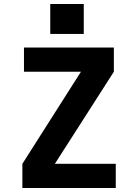

<svg xmlns="http://www.w3.org/2000/svg" viewBox="-20 -937 690 957"><path d="M91.5 0V-120.5L383.5 -579.5H99.5V-700H547.5V-579.5L253.5 -120.5H557V0ZM230.5 -917H397.5V-768H230.5Z"/></svg>

Font: Trispace
Style: Bold
Weight: 700
Designer: Tyler Finck
Foundry: Etcetera Type Company
Version: Version 1.210; ttfautohint (v1.8.3)